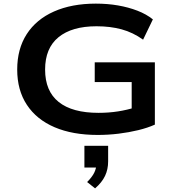

<svg xmlns="http://www.w3.org/2000/svg" viewBox="-20 -735 972 1060"><path d="M519 10Q381 10 281.5 -32.5Q182 -75 128.5 -156Q75 -237 75 -351Q75 -465 127.5 -546.5Q180 -628 278 -671.5Q376 -715 509 -715Q574 -715 631.5 -705Q689 -695 738.5 -676Q788 -657 824 -628L770 -516Q714 -556 651.5 -573Q589 -590 513 -590Q377 -590 303 -529.5Q229 -469 229 -351Q229 -232 304 -172Q379 -112 524 -112Q580 -112 631.5 -120Q683 -128 733 -144L707 -109V-282H503V-391H835V-47Q795 -29 743.5 -16.5Q692 -4 635 3Q578 10 519 10ZM505 305 461 270Q488 243 500 219Q512 195 512 169L537 190H446V70H577V156Q577 200 560 236Q543 272 505 305Z"/></svg>

Font: Nunito Sans 10pt Expanded
Style: Bold
Weight: 700
Width: 7
Designer: Vernon Adams
Foundry: Vernon Adams
Version: Version 3.101;gftools[0.9.27]